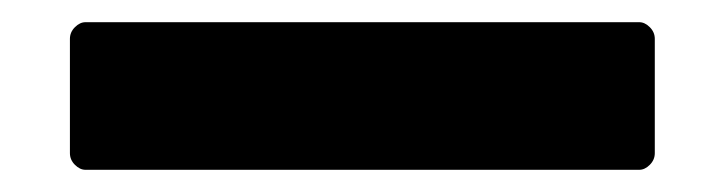

<svg xmlns="http://www.w3.org/2000/svg" viewBox="-20 79 653 173"><path d="M57 232Q52 232 47.5 227.5Q43 223 43 217V114Q43 108 47.5 103.5Q52 99 57 99H556Q561 99 565.5 103.5Q570 108 570 114V217Q570 223 565.5 227.5Q561 232 556 232Z"/></svg>

Font: LINE Seed JP_TTF Bold
Style: Regular
Weight: 700
Designer: LINE & Fontrix & Fontworks
Version: Version 1.009